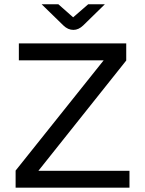

<svg xmlns="http://www.w3.org/2000/svg" viewBox="-20 -869 672 889"><path d="M52.3 0V-79.2L460.1 -589.8H67.3V-668H564.5V-588.8L157.8 -78.2H579.5V0ZM319.9 -730.6Q294.5 -730.6 273.5 -751.1L172.9 -849.1H250.4L318.7 -788.8L388.2 -849.1H465.4L365.1 -751.1Q343.8 -730.6 319.9 -730.6Z"/></svg>

Font: Atkinson Hyperlegible Mono ExtraLight
Style: Regular
Weight: 200
Monospace: yes
Designer: Elliott Scott, Megan Eiswerth, Linus Boman, Theodore Petrosky, Letters from Sweden
Foundry: Applied Design Works, Letters from Sweden
Version: Version 2.001